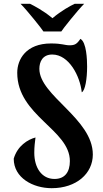

<svg xmlns="http://www.w3.org/2000/svg" viewBox="-20 -987 543 1017"><path d="M250.5 -756.8C117.7 -756.8 71.3 -672.4 71.3 -601.6C71.3 -374 350.1 -300.8 350.1 -133.8C350.1 -74.7 322.8 -39.1 268.6 -39.1C201.2 -39.1 161.6 -98.1 161.6 -178.2C161.6 -211.4 165 -232.9 168 -258.8C127.9 -248 72.8 -215.3 52.7 -146.5C52.7 -44.4 155.3 9.8 253.9 9.8C384.8 9.8 471.7 -67.9 471.7 -168.5C471.7 -358.9 188.5 -480 188.5 -622.6C188.5 -659.2 205.1 -698.2 256.8 -698.2C345.7 -698.2 404.3 -583 413.1 -498C431.6 -507.8 441.4 -570.3 441.4 -634.3C441.4 -669.9 438.5 -763.7 405.8 -781.2C387.7 -753.9 376 -747.1 349.1 -747.1C321.3 -747.1 310.5 -756.8 250.5 -756.8ZM139.2 -966.8H88.9C123.5 -932.6 205.6 -829.1 210 -820.3H304.7C309.1 -829.1 391.1 -932.6 425.8 -966.8H375.5C352.5 -956.1 306.2 -931.2 257.8 -890.6C208.5 -931.6 161.6 -955.6 139.2 -966.8Z"/></svg>

Font: Amarante
Style: Regular
Weight: 400
Designer: Karolina Lach
Foundry: Sorkin Type Co.
Version: Version 1.001